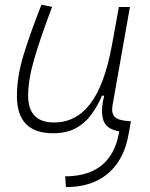

<svg xmlns="http://www.w3.org/2000/svg" viewBox="-20 -547 626 803"><path d="M255.9 235.4 252.4 190.4Q409.2 190.4 460.4 68.4Q467.3 52.2 471.4 36.4Q475.6 20.5 479 2.4Q423.3 -6.8 411.6 -46.4Q399.9 -85.9 416 -147H406.7Q387.7 -103 361.6 -67.4Q335.4 -31.7 296.9 -10.7Q258.3 10.3 201.7 10.3Q50.8 10.3 50.8 -145Q50.8 -227.1 78.6 -317.6Q106.4 -408.2 153.3 -527.3L197.8 -518.1Q148.9 -388.7 123.3 -300.8Q97.7 -212.9 97.7 -147.5Q97.7 -34.7 206.5 -34.7Q297.4 -34.7 357.4 -112.8Q417.5 -190.9 448.2 -358.4L477.1 -517.6H523.4L450.7 -106.9Q444.8 -73.2 460.2 -58.1Q475.6 -43 518.6 -40.5L527.3 -40L522 -8.3Q517.1 19.5 512 41.5Q506.8 63.5 499 82.5Q468.8 157.7 406.7 196.8Q344.7 235.8 255.9 235.4Z"/></svg>

Font: Cascadia Mono ExtraLight
Style: Italic
Weight: 200
Italic angle: -10°
Monospace: yes
Designer: Aaron Bell
Foundry: Saja Typeworks
Version: Version 2404.023; ttfautohint (v1.8.4)